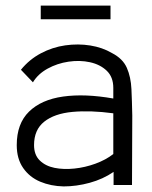

<svg xmlns="http://www.w3.org/2000/svg" viewBox="-20 -663 544 688"><path d="M208 5Q162 4 124 -12Q86 -28 63 -61Q40 -94 40 -143Q40 -220 84 -263Q128 -306 206 -317Q284 -328 386 -310V-348Q386 -387 362.5 -409.5Q339 -432 302.5 -440Q266 -448 225.5 -442Q185 -436 150.5 -417Q116 -398 98 -368L55 -413Q85 -450 126.5 -472Q168 -494 214 -500.5Q260 -507 303.5 -500Q347 -493 381 -473Q420 -453 434.5 -420Q449 -387 451 -343.5Q453 -300 454 -249L453 0H387V-47Q349 -21 301.5 -8Q254 5 208 5ZM386 -111V-257Q304 -268 239.5 -262Q175 -256 138.5 -227Q102 -198 102 -143Q102 -108 122.5 -88Q143 -68 175.5 -61.5Q208 -55 246.5 -59Q285 -63 322 -76.5Q359 -90 386 -111ZM376 -594H126V-643H376Z"/></svg>

Font: Kulim Park Light
Style: Regular
Weight: 300
Designer: Noponies / Dale Sattler
Foundry: Noponies
Version: Version 1.000; ttfautohint (v1.8.3)